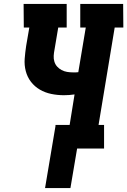

<svg xmlns="http://www.w3.org/2000/svg" viewBox="-20 -755 647 976"><path d="M209 201 262 -114V-120H334L359 -275Q346 -273 332 -272Q318 -271 305 -271Q272 -271 240.5 -277.5Q209 -284 182.5 -299.5Q156 -315 137.5 -339Q119 -363 111 -393.5Q103 -424 105.5 -456.5Q108 -489 113 -522L129 -615H101L100 -735H319V-615H276L257 -502Q254 -487 253 -471.5Q252 -456 256.5 -441.5Q261 -427 270.5 -416.5Q280 -406 293 -399Q306 -392 321 -389.5Q336 -387 352 -387Q358 -387 365 -387Q372 -387 378 -388L416 -615H388V-735H606L607 -615H563L481 -120H509V0H372L338 201Z"/></svg>

Font: Iosevka Etoile Heavy
Style: Italic
Weight: 900
Italic angle: -9°
Designer: Belleve Invis
Foundry: Belleve Invis
Version: Version 22.1.2; ttfautohint (v1.8.4)